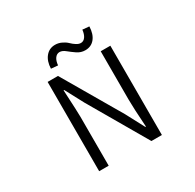

<svg xmlns="http://www.w3.org/2000/svg" viewBox="-194 -1150 1388 1364"><g transform="rotate(-30 500.0 -467.5)"><path d="M242.2 0V-732.4H327.1L604.5 -257.8L683.6 -108.4H688.5Q677.7 -269.5 677.7 -335.9V-732.4H756.8V0H670.9L395.5 -473.6L315.4 -624H310.5Q320.3 -441.4 320.3 -401.4V0ZM587.9 -793Q551.8 -793 522 -813.5Q492.2 -834 467.8 -854Q443.4 -874 420.9 -874Q398.4 -874 383.3 -853.5Q368.2 -833 365.2 -796.9L309.6 -801.8Q311.5 -862.3 341.3 -898.4Q371.1 -934.6 418.9 -934.6Q447.3 -934.6 473.1 -921.9Q499 -909.2 514.2 -894Q529.3 -878.9 548.8 -866.2Q568.4 -853.5 585.9 -853.5Q608.4 -853.5 623 -874Q637.7 -894.5 641.6 -930.7L696.3 -925.8Q694.3 -864.3 665.5 -828.6Q636.7 -793 587.9 -793Z"/></g></svg>

Font: GenEi Gothic M SemiLight
Style: Regular
Weight: 350
Designer: o_tamon (Modified); [Source Han Sans]
Ryoko NISHIZUKA  (kana & ideographs); Paul D. Hunt (Latin, Greek & Cyrillic); Wenl
Version: Version 1.1a;Original Version 1.004